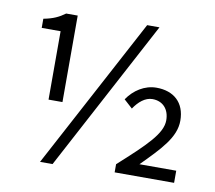

<svg xmlns="http://www.w3.org/2000/svg" viewBox="-82 -842 1067 951"><g transform="rotate(10 451.5 -366.5)"><path d="M166 -298H236V-733H178C148 -711 119 -697 71 -688V-642H166ZM178 13H241L645 -746H583ZM551 0H850V-61H665C759 -156 827 -224 827 -308C827 -400 769 -449 683 -449C623 -449 570 -414 537 -365L580 -326C604 -362 636 -390 673 -390C725 -390 758 -354 758 -298C758 -231 686 -163 551 -41Z"/></g></svg>

Font: Noto Sans CJK SC
Style: Regular
Weight: 400
Designer: Ryoko NISHIZUKA 西塚涼子 (kana, bopomofo & ideographs); Paul D. Hunt (Latin, Greek & Cyrillic); Sandoll Communications 산돌커뮤니
Foundry: Adobe
Version: Version 2.004;hotconv 1.0.118;makeotfexe 2.5.65603